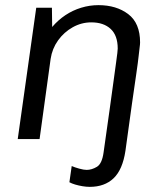

<svg xmlns="http://www.w3.org/2000/svg" viewBox="-20 -541 634 747"><path d="M329 186Q316 186 301 183.5Q286 181 272.5 177Q259 173 250 168L259 105Q270 110 288 115Q306 120 317 120Q337 120 357 108Q377 96 383 52Q397 -46 406.5 -114.5Q416 -183 422 -227Q428 -271 431.5 -296.5Q435 -322 436.5 -334.5Q438 -347 438 -352Q438 -403 410.5 -428.5Q383 -454 335 -454Q297 -454 263 -435Q229 -416 206 -384Q183 -352 177 -312L134 0H49L121 -511H182L183 -436Q206 -463 234.5 -482Q263 -501 296 -511Q329 -521 363 -521Q433 -521 479 -486Q525 -451 525 -376Q525 -369 523.5 -358.5Q522 -348 519.5 -324Q517 -300 510.5 -255.5Q504 -211 493.5 -138Q483 -65 468 46Q457 119 422 152.5Q387 186 329 186Z"/></svg>

Font: Chivo Medium Light
Style: Italic
Weight: 300
Italic angle: -8.05°
Version: Version 2.002